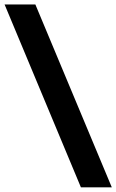

<svg xmlns="http://www.w3.org/2000/svg" viewBox="-25 -694 508 839"><path d="M328.5 124.5H463.5L129.5 -674.5H-5Z"/></svg>

Font: Anek Malayalam
Style: Bold
Weight: 700
Version: Version 1.003